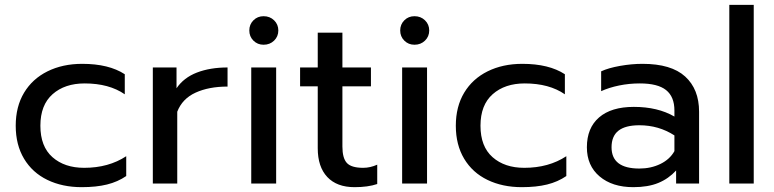

<svg xmlns="http://www.w3.org/2000/svg" viewBox="-20 -759 3202 794"><path d="M45 -239Q45 -318 79.5 -375.5Q114 -433 176.5 -464Q239 -495 320 -495Q430 -495 496 -452V-369Q431 -414 330 -414Q248 -414 197.5 -369.5Q147 -325 147 -239Q147 -153 197 -109Q247 -65 328 -65Q429 -65 502 -113V-31Q467 -7 422.5 4Q378 15 318 15Q238 15 176 -15Q114 -45 79.5 -102.5Q45 -160 45 -239Z M612 -480H710V-394Q740 -438 794.5 -459Q849 -480 921 -480V-401Q844 -401 789 -376Q734 -351 713 -297V0H612Z M1011 -633Q1011 -658 1028 -675Q1045 -692 1070 -692Q1096 -692 1113.5 -675Q1131 -658 1131 -633Q1131 -608 1113.5 -591Q1096 -574 1070 -574Q1045 -574 1028 -591Q1011 -608 1011 -633ZM1019 -480H1122V0H1019Z M1294 -146V-402H1221V-480H1294V-624H1396V-480H1514V-402H1396V-153Q1396 -105 1414.5 -85Q1433 -65 1482 -65Q1511 -65 1540 -78V2Q1502 15 1446 15Q1373 15 1333.5 -27Q1294 -69 1294 -146Z M1635 -633Q1635 -658 1652 -675Q1669 -692 1694 -692Q1720 -692 1737.5 -675Q1755 -658 1755 -633Q1755 -608 1737.5 -591Q1720 -574 1694 -574Q1669 -574 1652 -591Q1635 -608 1635 -633ZM1643 -480H1746V0H1643Z M1865 -239Q1865 -318 1899.5 -375.5Q1934 -433 1996.5 -464Q2059 -495 2140 -495Q2250 -495 2316 -452V-369Q2251 -414 2150 -414Q2068 -414 2017.5 -369.5Q1967 -325 1967 -239Q1967 -153 2017 -109Q2067 -65 2148 -65Q2249 -65 2322 -113V-31Q2287 -7 2242.5 4Q2198 15 2138 15Q2058 15 1996 -15Q1934 -45 1899.5 -102.5Q1865 -160 1865 -239Z M2407 -150Q2407 -230 2457.5 -273.5Q2508 -317 2601 -317Q2700 -317 2769 -277V-302Q2769 -359 2734.5 -386.5Q2700 -414 2626 -414Q2582 -414 2540.5 -405.5Q2499 -397 2466 -382V-464Q2496 -478 2544 -486.5Q2592 -495 2637 -495Q2756 -495 2813.5 -442.5Q2871 -390 2871 -297V0H2776V-54Q2745 -20 2702.5 -2.5Q2660 15 2599 15Q2512 15 2459.5 -29.5Q2407 -74 2407 -150ZM2769 -134V-199Q2704 -241 2624 -241Q2566 -241 2537.5 -218.5Q2509 -196 2509 -150Q2509 -62 2624 -62Q2672 -62 2711 -81Q2750 -100 2769 -134Z M2996 -739H3097V0H2996Z"/></svg>

Font: Prompt
Style: Regular
Weight: 400
Designer: Katatrad Team
Foundry: CadsonDemak
Version: Version 1.001